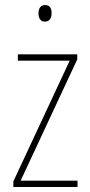

<svg xmlns="http://www.w3.org/2000/svg" viewBox="-20 -743 357 763"><path d="M159 -723C139 -723 133 -706 133 -690C133 -672 140 -657 158 -657C177 -657 185 -671 185 -691C185 -707 180 -723 159 -723ZM288 0V-25H62L287 -507V-527H51V-502H257L33 -22V0Z"/></svg>

Font: Noto Sans Lao UI Cond Thin
Style: Regular
Weight: 100
Width: 3
Designer: Monotype Design Team
Foundry: Monotype Imaging Inc.
Version: Version 2.000